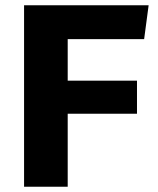

<svg xmlns="http://www.w3.org/2000/svg" viewBox="-20 -706 599 726"><path d="M71 0V-686H542L525 -558H236V-401H498V-276H236V0Z"/></svg>

Font: Chivo Medium
Style: Bold
Weight: 700
Version: Version 2.002